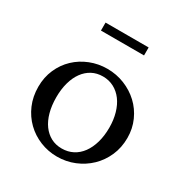

<svg xmlns="http://www.w3.org/2000/svg" viewBox="-174 -892 1002 1042"><g transform="rotate(30 327.0 -371.0)"><path d="M325 -540Q382 -540 433 -519.5Q484 -499 522.5 -463Q561 -427 583.5 -377Q606 -327 606 -269Q606 -208 583.5 -157Q561 -106 522.5 -69Q484 -32 433 -11Q382 10 325 10Q269 10 218.5 -10.5Q168 -31 130 -68Q92 -105 70 -156Q48 -207 48 -269Q48 -328 70 -378Q92 -428 130 -464Q168 -500 218.5 -520Q269 -540 325 -540ZM325 -492Q287 -492 257 -476Q227 -460 205.5 -430.5Q184 -401 172.5 -359.5Q161 -318 161 -268Q161 -216 172.5 -174Q184 -132 205.5 -102.5Q227 -73 257 -57Q287 -41 325 -41Q363 -41 394 -57Q425 -73 447 -103Q469 -133 481 -175Q493 -217 493 -268Q493 -317 481 -358.5Q469 -400 447 -429.5Q425 -459 394 -475.5Q363 -492 325 -492ZM190 -702V-752H460V-702Z"/></g></svg>

Font: SVN-Libre Baskerville
Style: Regular
Weight: 400
Designer: Pablo Impallari, Rodrigo Fuenzalida
Foundry: Pablo Impallari, Rodrigo Fuenzalida
Version: Version 1.000; ttfautohint (v1.8.4)